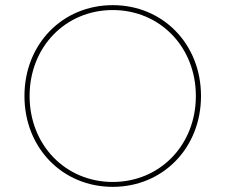

<svg xmlns="http://www.w3.org/2000/svg" viewBox="-20 -723 876 746"><path d="M418 3C613 3 761 -148 761 -350C761 -552 613 -703 418 -703C223 -703 75 -552 75 -350C75 -148 223 3 418 3ZM418 -16C235 -16 95 -159 95 -350C95 -541 235 -684 418 -684C601 -684 741 -541 741 -350C741 -159 601 -16 418 -16Z"/></svg>

Font: Chess Sans Thin
Style: Regular
Weight: 100
Designer: Wolf Bōese
Foundry: Wolf Bōese
Version: Version 7.223;Glyphs 3.3 (3306)